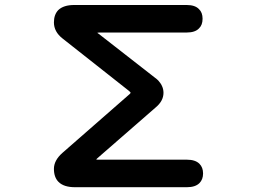

<svg xmlns="http://www.w3.org/2000/svg" viewBox="-20 -739 1040 777"><path d="M232.4 -120.1Q502.9 -356.4 505.4 -358.9Q507.8 -361.3 508.8 -363.3Q507.8 -366.2 502 -371.1L233.4 -583Q198.2 -610.4 198.2 -648.4Q198.2 -679.7 215.8 -698.2Q237.3 -718.8 280.3 -718.8H735.4Q769.5 -718.8 785.2 -702.1Q799.8 -688.5 799.8 -663.1Q799.8 -637.7 785.2 -624Q769.5 -607.4 735.4 -607.4H380.9Q377 -607.4 374 -606.4Q375 -604.5 378.9 -602.5Q611.3 -420.9 614.3 -418.9Q617.2 -417 620.6 -413.1Q624 -409.2 628.4 -403.3Q632.8 -397.5 635.7 -390.6Q641.6 -377.9 641.6 -363.3Q641.6 -330.1 609.4 -303.7L374 -98.6Q371.1 -95.7 369.1 -93.8Q372.1 -92.8 375 -92.8H736.3Q770.5 -92.8 787.1 -76.2Q801.8 -61.5 801.8 -37.1Q801.8 -12.7 787.1 2Q770.5 18.6 736.3 18.6H283.2Q238.3 18.6 216.8 -2.9Q198.2 -21.5 198.2 -55.7Q198.2 -89.8 232.4 -120.1Z"/></svg>

Font: FakePearl
Style: SemiBold
Weight: 400
Version: Version 1.2